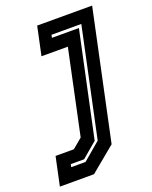

<svg xmlns="http://www.w3.org/2000/svg" viewBox="-205 -617 707 893"><g transform="rotate(-20 148.5 -170.0)"><path d="M-66 200 -36 59H54.5L103 18.5L191.5 -399H61L91 -540H363L227.5 97L103 200ZM14.5 133H85.5L172.5 59L286.5 -477H139L136 -463H269.5L159 55L83.5 119H17.5Z"/></g></svg>

Font: Tourney
Style: Bold Italic
Weight: 700
Italic angle: -12°
Version: Version 1.015